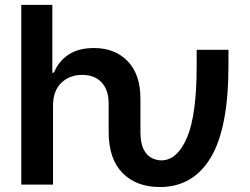

<svg xmlns="http://www.w3.org/2000/svg" viewBox="-20 -747 1011 777"><path d="M66.1 0V-727.3H191.8V-452.8H198.2Q217 -499.3 257.3 -525.9Q297.6 -552.6 360.4 -552.6Q445.3 -552.6 496.8 -499.3Q548.3 -446 548.3 -347.3V-213.8Q548.3 -167.6 561.3 -142.6Q574.2 -117.5 593.8 -107.8Q613.3 -98 632.8 -98Q697.1 -98 736.5 -189.5Q775.9 -280.9 775.9 -480.8V-545.5H904.5V-480.8Q904.5 -228.7 832.9 -109.4Q761.4 9.9 627.1 9.9Q532 9.9 475.9 -46.9Q419.7 -103.7 419.7 -213.8V-327.4Q419.7 -382.5 391.5 -413.2Q363.3 -443.9 312.5 -443.9Q261 -443.9 227.8 -411.4Q194.6 -378.9 194.6 -319.6V0Z"/></svg>

Font: Inter Zeller Semi Bold
Style: Regular
Weight: 600
Designer: Rasmus Andersson; Joe Bland
Foundry: zeller
Version: Version 3.015;git-dec3a8cb1